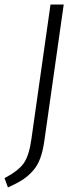

<svg xmlns="http://www.w3.org/2000/svg" viewBox="-57 -705 323 844"><path d="M223.1 -685.1 138.2 -87.9Q131.8 -42 120.1 -9.8Q108.4 22.5 87.6 45.9Q66.9 69.3 42.2 85.2Q17.6 101.1 -22 119.1L-37.1 78.1Q24.9 45.4 48.1 11.5Q71.3 -22.5 81.1 -94.2L165 -685.1Z"/></svg>

Font: Fira Sans Compressed Light
Style: Italic
Weight: 300
Width: 3
Italic angle: -8°
Designer: Carrois Corporate & Edenspiekermann AG
Foundry: Carrois Corporate GbR & Edenspiekermann AG
Version: Version 4.203;PS 004.203;hotconv 1.0.88;makeotf.lib2.5.64775